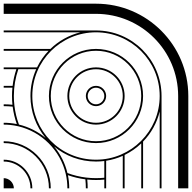

<svg xmlns="http://www.w3.org/2000/svg" viewBox="-20 -1020 1040 1040"><path d="M0 -55V0H55C55 -30 30 -55 0 -55ZM0 -855V-845H416C353.7 -829.9 297.7 -798.2 253.1 -755H0V-745H243.2C217.9 -718.6 196.7 -688.2 180.6 -655H0V-645H68.6C58.9 -616.2 52 -586.1 48.3 -555H0V-545H47.2C45.7 -530.2 45 -515.2 45 -500C45 -483.1 45.8 -468 47.4 -452.6C31.8 -454.2 16 -455 0 -455V-445C16.4 -445 32.7 -444.1 48.6 -442.4C52.8 -409.7 60.4 -378 71.1 -347.9C44 -353.4 21.7 -355 0 -355V-345C23.3 -345 47.4 -343.1 77.8 -336.2C205.7 -306.3 306.7 -205.8 336.2 -77.8C342 -52.8 345 -26.8 345 0H355C355 -24.3 352.5 -48.1 347.9 -71.1C378 -60.4 409.7 -52.8 442.4 -48.6C444.1 -32.7 445 -16.4 445 0H455C455 -16 454.2 -31.9 452.6 -47.4C468.1 -45.8 484 -45 500 -45C515.2 -45 530.2 -45.7 545 -47.2V0H555V-149.2C586.6 -154.2 616.8 -163.2 645 -175.9V0H655V-180.6C688.2 -196.7 718.6 -217.9 745 -243.2V0H755V-253.1C798.2 -297.7 829.9 -353.7 845 -416V0H855V-500C855 -696 696 -855 500 -855ZM0 -155V-145C80 -145 145 -80 145 0H155C155 -85.6 85.6 -155 0 -155ZM0 -255V-245C135.2 -245 245 -135.2 245 0H255C255 -140.8 140.8 -255 0 -255ZM500 -555C469.6 -555 445 -530.4 445 -500C445 -469.6 469.6 -445 500 -445C530.4 -445 555 -469.6 555 -500C555 -530.4 530.4 -555 500 -555ZM500 -545C524.8 -545 545 -524.8 545 -500C545 -475.2 524.8 -455 500 -455C475.2 -455 455 -475.2 455 -500C455 -524.8 475.2 -545 500 -545ZM500 -655C414.4 -655 345 -585.6 345 -500C345 -414.4 414.4 -345 500 -345C585.6 -345 655 -414.4 655 -500C655 -585.6 585.6 -655 500 -655ZM500 -645C580 -645 645 -580 645 -500C645 -420 580 -355 500 -355C420 -355 355 -420 355 -500C355 -580 420 -645 500 -645ZM500 -755C359.2 -755 245 -640.8 245 -500C245 -359.2 359.2 -245 500 -245C640.8 -245 755 -359.2 755 -500C755 -640.8 640.8 -755 500 -755ZM500 -745C635.2 -745 745 -635.2 745 -500C745 -364.8 635.2 -255 500 -255C364.8 -255 255 -364.8 255 -500C255 -635.2 364.8 -745 500 -745ZM0 -1000V-945H500C745.6 -945 945 -745.6 945 -500V0H1000V-500C1000 -776 776 -1000 500 -1000ZM273.1 -226.6C334 -175.9 412.5 -145 500 -145C515.2 -145 530.3 -146 545 -147.8V-57.2C530.2 -55.8 515.2 -55 500 -55C482.2 -55 464.7 -56 447.5 -58.1C412 -62.3 377.8 -70.6 345.3 -82.7C332.5 -136.5 307.4 -185.4 273.1 -226.6ZM79.2 -645H175.9C156 -600.7 145 -551.6 145 -500C145 -414.5 175.6 -334.7 227.3 -272.4C186 -306.9 136.7 -332.2 82.7 -345.3C70.6 -377.8 62.3 -412 58.1 -447.5C56 -464.7 55 -481.2 55 -500C55 -550.8 63.5 -599.5 79.2 -645ZM500 -845C690.4 -845 845 -690.4 845 -500C845 -309.6 690.4 -155 500 -155C304.6 -155 155 -313.5 155 -500C155 -690.4 309.6 -845 500 -845Z"/></svg>

Font: GlukFramesM7
Style: Medium
Weight: 500
Monospace: yes
Designer: gluk
Foundry: gluk
Version: Version 1.01